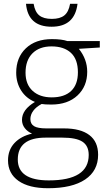

<svg xmlns="http://www.w3.org/2000/svg" viewBox="-20 -746 563 1006"><path d="M250.5 -606Q127 -606 116.2 -726.1H156.2Q163.1 -683.6 185.8 -665.3Q208.5 -647 251.5 -647Q294.4 -647 317.1 -665.3Q339.8 -683.6 347.2 -726.1H386.2Q371.6 -606 250.5 -606ZM502.9 -530.8V-497.1L393.1 -490.2Q437 -435.5 437 -370.1Q437 -293.5 386 -245.8Q335 -198.2 249 -198.2Q212.9 -198.2 198.2 -201.2Q169.4 -186 154.3 -165.5Q139.2 -145 139.2 -122.1Q139.2 -96.7 158.4 -85Q177.7 -73.2 223.1 -73.2H315.9Q402.3 -73.2 448.2 -38.3Q494.1 -3.4 494.1 64.9Q494.1 148.9 426 194.6Q357.9 240.2 231.9 240.2Q131.8 240.2 76.9 201.7Q22 163.1 22 94.2Q22 39.6 55.9 3.4Q89.8 -32.7 147.9 -45.9Q124 -56.2 109.6 -75Q95.2 -93.8 95.2 -118.2Q95.2 -171.4 163.1 -211.9Q116.7 -231 90.8 -271.7Q64.9 -312.5 64.9 -365.2Q64.9 -444.8 115.5 -492.9Q166 -541 252 -541Q304.2 -541 333 -530.8ZM73.2 89.8Q73.2 199.2 235.8 199.2Q444.8 199.2 444.8 65.9Q444.8 18.1 412.1 -3.4Q379.4 -24.9 306.2 -24.9H219.2Q73.2 -24.9 73.2 89.8ZM113.8 -365.2Q113.8 -303.7 151.1 -269.8Q188.5 -235.8 251 -235.8Q317.4 -235.8 352.8 -269.5Q388.2 -303.2 388.2 -367.2Q388.2 -435.1 351.8 -469Q315.4 -502.9 250 -502.9Q186.5 -502.9 150.1 -466.6Q113.8 -430.2 113.8 -365.2Z"/></svg>

Font: Zoram GWebM Light
Style: Regular
Weight: 300
Foundry: Ascender Corporation
Version: Version 1.000